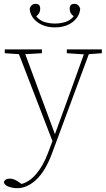

<svg xmlns="http://www.w3.org/2000/svg" viewBox="-39 -728 552 1003"><path d="M51 255Q29 255 8 248Q-13 241 -19 225Q-14 205 13 205Q25 205 38.5 211Q52 217 65 227L73 233Q114 223 150 181Q186 139 211 73L235 9L60 -445L-14 -450V-470H180V-450L93 -445L248 -27L326 -241L399 -444L310 -450V-470H493V-450L425 -445L232 75Q198 166 150.5 210.5Q103 255 51 255ZM248 -585Q192 -585 155.5 -613Q119 -641 116 -683Q124 -708 147 -708Q171 -708 171 -682Q171 -658 150 -643Q168 -621 194 -613Q220 -605 248 -605Q276 -605 302 -613Q328 -621 346 -643Q325 -658 325 -682Q325 -708 349 -708Q372 -708 380 -683Q377 -641 340.5 -613Q304 -585 248 -585Z"/></svg>

Font: Source Serif 4 ExtraLight
Style: Regular
Weight: 200
Designer: Frank Grießhammer
Foundry: Adobe
Version: Version 4.005;hotconv 1.1.0;makeotfexe 2.6.0